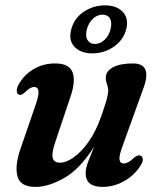

<svg xmlns="http://www.w3.org/2000/svg" viewBox="-20 -704 608 734"><path d="M517 -109Q525 -106 525.8 -95.8Q526.5 -85.5 518.5 -73Q495.5 -35 455.8 -12.2Q416 10.5 372 10.5Q307.5 10.5 307.5 -41.5Q307.5 -60.5 317 -85.8Q326.5 -111 339.5 -143Q286 -58 226 -23.8Q166 10.5 115.5 10.5Q57 10.5 46.5 -30.8Q36 -72 59.5 -138.5L117.5 -307Q129.5 -342 127 -356.8Q124.5 -371.5 111.5 -371.5Q103 -371.5 94.2 -366.5Q85.5 -361.5 73 -349Q60 -338 52 -342.5Q45 -345.5 44 -355.5Q43 -365.5 51 -380.5Q70.5 -416.5 107.2 -439Q144 -461.5 191 -461.5Q244.5 -461.5 257.2 -428Q270 -394.5 250 -336L191.5 -161.5Q177 -119 181.5 -100.5Q186 -82 210 -82Q232.5 -82 261.5 -102.2Q290.5 -122.5 318.8 -162.2Q347 -202 367.5 -261Q382 -302.5 387.8 -323.5Q393.5 -344.5 393.5 -357.5Q393.5 -370.5 389 -381.8Q384.5 -393 384.5 -407.5Q384.5 -432 412 -446.8Q439.5 -461.5 488.5 -461.5Q565.5 -461.5 526 -360.5L449 -147Q434.5 -108.5 436.8 -93.8Q439 -79 453 -79Q461 -79 470.5 -84Q480 -89 494.5 -103Q508.5 -113 517 -109ZM333 -500Q289 -500 265 -524.8Q241 -549.5 252.5 -592Q263.5 -634.5 300.2 -659Q337 -683.5 381.5 -683.5Q426 -683.5 449.5 -658.5Q473 -633.5 462.5 -592Q451.5 -550.5 414.8 -525.2Q378 -500 333 -500ZM372 -648Q352.5 -648 335.8 -633Q319 -618 312 -592Q305.5 -566.5 314.5 -551.2Q323.5 -536 343 -536Q363 -536 379.5 -551.5Q396 -567 402.5 -592Q409 -618 400.5 -633Q392 -648 372 -648Z"/></svg>

Font: Fraunces 72pt Soft SemiBold
Style: Italic
Weight: 600
Italic angle: -16°
Version: Version 1.000;[b76b70a41]